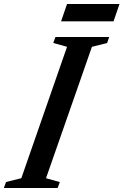

<svg xmlns="http://www.w3.org/2000/svg" viewBox="-74 -948 623 968"><path d="M-54.5 0 -43.5 -30.5 33.5 -49.5 264 -712 194.5 -731.5 205.5 -761.5H476.5L466 -731L389.5 -712L158 -49.5L227.5 -30L216.5 0ZM234 -840.5 264 -928H528.5L498.5 -840.5Z"/></svg>

Font: Libre Caslon Condensed SemiBold Italic
Style: Regular
Weight: 600
Italic angle: -22.583°
Designer: Pablo Impallari, Rodrigo Fuenzalida, Katja Schimmel, Ertekin Erdin
Foundry: Pablo Impallari, Rodrigo Fuenzalida
Version: Version 2.000; ttfautohint (v1.8.4.7-5d5b);gftools[0.9.33]